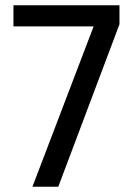

<svg xmlns="http://www.w3.org/2000/svg" viewBox="-20 -708 507 728"><path d="M103 0 335 -608H31V-688H433V-616L201 0Z"/></svg>

Font: Saira Semi Condensed
Style: Regular
Weight: 400
Width: 4
Designer: Hector Gatti with collaboration of the Omnibus-Type team
Foundry: Omnibus-Type
Version: Version 1.001; ttfautohint (v1.8)